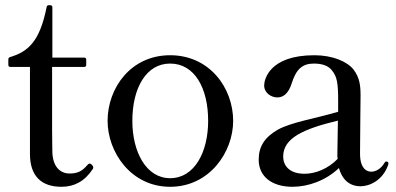

<svg xmlns="http://www.w3.org/2000/svg" viewBox="-20 -703 1520 737"><path d="M216 14C265 14 305 -7 336 -54C338 -56 338 -58 338 -60C338 -67 330 -75 324 -75C321 -75 318 -73 315 -69C295 -46 278 -37 247 -37C211 -37 183 -63 181 -118C181 -129 180 -163 180 -205V-446H303C308 -446 311 -449 311 -454V-474C311 -479 308 -482 303 -482H181V-675C181 -680 178 -683 173 -683H167C163 -683 160 -681 159 -676C133 -545 89 -505 19 -484C14 -483 12 -479 12 -475V-454C12 -449 15 -446 20 -446H95V-112C95 -27 139 14 216 14Z M633 14C785 14 875 -120 875 -239C875 -365 785 -491 633 -491C482 -491 393 -365 393 -239C393 -120 482 14 633 14ZM633 -19C541 -19 488 -120 488 -239C488 -365 541 -459 633 -459C727 -459 779 -365 779 -239C779 -120 727 -19 633 -19Z M1463 -83C1461 -83 1459 -83 1456 -78C1441 -53 1421 -44 1405 -44C1395 -44 1362 -48 1362 -113C1362 -183 1364 -289 1364 -337C1364 -376 1360 -406 1337 -436C1313 -467 1256 -491 1187 -491C1013 -491 994 -397 994 -375C994 -346 1021 -329 1045 -329C1070 -329 1089 -348 1100 -384C1117 -437 1140 -459 1185 -459C1216 -459 1240 -451 1254 -433C1274 -409 1278 -383 1278 -317V-274C1190 -248 1098 -234 1046 -205C996 -176 973 -141 973 -90C973 -25 1024 14 1103 14C1163 14 1231 -10 1281 -58C1292 -18 1318 12 1364 12C1398 12 1449 -10 1470 -70C1471 -73 1471 -75 1471 -76C1471 -80 1468 -83 1463 -83ZM1149 -36C1089 -36 1067 -69 1067 -102C1067 -173 1144 -208 1277 -240C1276 -188 1275 -134 1275 -111C1275 -105 1275 -99 1276 -93C1239 -55 1191 -36 1149 -36Z"/></svg>

Font: Shippori Mincho OTF Medium
Style: Regular
Weight: 500
Designer: FONTDASU
Foundry: FONTDASU / Google Inc. / but / Adobe
Version: Version 3.300;hotconv 1.0.109;makeotfexe 2.5.65596